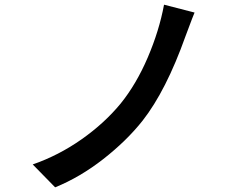

<svg xmlns="http://www.w3.org/2000/svg" viewBox="-20 -763 1017 811"><path d="M801.8 -710Q799.8 -707 763.7 -610.4Q681.6 -379.9 582 -252.9Q514.6 -168 416.5 -91.3Q318.4 -14.6 212.9 28.3L118.2 -68.4Q227.5 -106.4 324.2 -174.3Q420.9 -242.2 489.3 -325.2Q555.7 -407.2 604 -520Q652.3 -632.8 672.9 -743.2Z"/></svg>

Font: Min Sans SemiBold
Style: Regular
Weight: 600
Designer: Jinseong-Kim, NotoSansCJK, Nunito
Foundry: Jinseong-Kim
Version: Version 1.400;Glyphs 3.1.2 (3151)